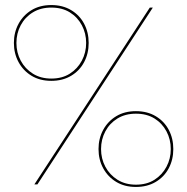

<svg xmlns="http://www.w3.org/2000/svg" viewBox="-20 -730 741 760"><path d="M35 -560Q35 -602 53.5 -636Q72 -670 105 -690Q138 -710 183 -710Q228 -710 261.5 -690Q295 -670 313 -636Q331 -602 331 -560Q331 -518 313 -484Q295 -450 261.5 -430Q228 -410 183 -410Q138 -410 105 -430Q72 -450 53.5 -484Q35 -518 35 -560ZM45 -560Q45 -522 62 -490Q79 -458 110 -438.5Q141 -419 183 -419Q226 -419 256.5 -438.5Q287 -458 304 -490Q321 -522 321 -560Q321 -598 304 -630Q287 -662 256.5 -681Q226 -700 183 -700Q141 -700 110 -681Q79 -662 62 -630Q45 -598 45 -560ZM573 -700H585L128 0H116ZM370 -140Q370 -182 388.5 -216Q407 -250 440 -270Q473 -290 518 -290Q563 -290 596.5 -270Q630 -250 648 -216Q666 -182 666 -140Q666 -98 648 -64Q630 -30 596.5 -10Q563 10 518 10Q473 10 440 -10Q407 -30 388.5 -64Q370 -98 370 -140ZM380 -140Q380 -102 397 -70Q414 -38 445 -18.5Q476 1 518 1Q561 1 591.5 -18.5Q622 -38 639 -70Q656 -102 656 -140Q656 -178 639 -210Q622 -242 591.5 -261Q561 -280 518 -280Q476 -280 445 -261Q414 -242 397 -210Q380 -178 380 -140Z"/></svg>

Font: Jost* Hairline
Style: Regular
Weight: 100
Version: Version 3.7